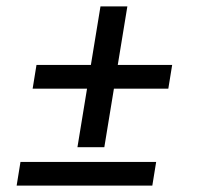

<svg xmlns="http://www.w3.org/2000/svg" viewBox="-20 -580 640 600"><path d="M222 -120 252 -303H82L94 -377H264L294 -560H378L348 -377H518L506 -303H336L306 -120ZM32 0 44 -74H468L456 0Z"/></svg>

Font: Iosevka Aile Oblique
Style: Regular
Weight: 400
Italic angle: -9°
Designer: Belleve Invis
Foundry: Belleve Invis
Version: Version 31.1.0; ttfautohint (v1.8.4)